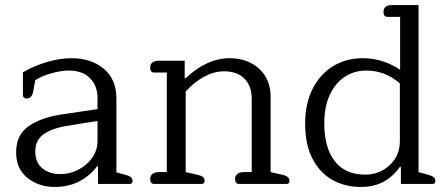

<svg xmlns="http://www.w3.org/2000/svg" viewBox="-20 -730 1776 762"><path d="M44 -125Q44 -195 94 -229.5Q144 -264 226 -276L367 -297V-341Q367 -390 337 -420Q307 -450 253 -450Q222 -450 183.5 -439Q145 -428 120 -412L112 -368Q107 -339 86 -339Q79 -339 75 -342.5Q71 -346 71 -352V-443Q111 -467 163.5 -483Q216 -499 264 -499Q342 -499 392 -457Q442 -415 442 -340V-46L479 -36Q493 -32 499.5 -26.5Q506 -21 506 -12Q506 0 495 0H369V-70H365Q338 -33 295 -10.5Q252 12 197 12Q134 12 89 -24Q44 -60 44 -125ZM367 -170V-250L243 -230Q184 -220 152 -196.5Q120 -173 120 -129Q120 -85 148 -62Q176 -39 220 -39Q257 -39 291 -56.5Q325 -74 346 -104Q367 -134 367 -170Z M576 -20Q576 -33 585.5 -40Q595 -47 611 -47H642V-442H592Q576 -442 576 -462Q576 -476 585.5 -482.5Q595 -489 611 -489H713V-419H716Q801 -499 891 -499Q962 -499 1008 -457.5Q1054 -416 1054 -345V-47L1102 -36Q1129 -30 1129 -12Q1129 0 1117 0H929Q913 0 913 -20Q913 -33 922.5 -40Q932 -47 948 -47H979V-339Q979 -388 950.5 -417.5Q922 -447 869 -447Q830 -447 790 -425.5Q750 -404 717 -367V-47L765 -36Q779 -33 785.5 -27.5Q792 -22 792 -12Q792 0 780 0H592Q576 0 576 -20Z M1191 -240Q1191 -318 1220.5 -377Q1250 -436 1302 -467.5Q1354 -499 1420 -499Q1499 -499 1568 -453V-663H1518Q1502 -663 1502 -683Q1502 -710 1537 -710H1641V-47L1681 -36Q1695 -32 1701.5 -26.5Q1708 -21 1708 -12Q1708 0 1697 0H1571V-68H1567Q1543 -32 1504.5 -10Q1466 12 1411 12Q1350 12 1300 -15.5Q1250 -43 1220.5 -99.5Q1191 -156 1191 -240ZM1567 -170V-399Q1508 -450 1434 -450Q1387 -450 1349.5 -426Q1312 -402 1289.5 -355Q1267 -308 1267 -240Q1267 -144 1308.5 -90.5Q1350 -37 1429 -37Q1486 -37 1526.5 -74.5Q1567 -112 1567 -170Z"/></svg>

Font: Maitree
Style: Regular
Weight: 400
Designer: CadsonDemak Team
Foundry: CadsonDemak
Version: Version 1.001